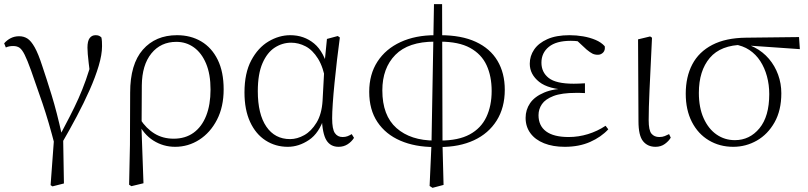

<svg xmlns="http://www.w3.org/2000/svg" viewBox="-20 -691 3882 922"><path d="M223 198 242 -60 244 10Q214 -107 184 -195Q154 -283 129 -353Q111 -403 98.5 -428Q86 -453 74 -461.5Q62 -470 43 -470Q23 -470 8 -463L0 -483Q14 -499 32 -508Q50 -517 72 -517Q94 -517 111.5 -506Q129 -495 146.5 -464Q164 -433 183 -374Q203 -315 228 -234Q253 -153 277 -44L283 -43L287 190L232 204ZM278 -5 262 -30Q291 -85 314.5 -130.5Q338 -176 357 -218.5Q376 -261 392.5 -307.5Q409 -354 424 -410L415 -315Q409 -361 406 -387.5Q403 -414 401.5 -431Q400 -448 400 -462Q400 -494 410.5 -508Q421 -522 439 -522Q450 -522 456 -519Q462 -516 467 -511Q469 -501 469.5 -491Q470 -481 470 -469Q470 -429 454 -375Q438 -321 410.5 -259Q383 -197 348.5 -132Q314 -67 278 -5Z M600 196 604 5 605 -246Q605 -383 666 -452.5Q727 -522 830 -522Q896 -522 946.5 -492Q997 -462 1025.5 -404Q1054 -346 1054 -262Q1054 -178 1022 -116Q990 -54 937 -20Q884 14 821 14Q764 14 716.5 -16Q669 -46 643 -103H640L653 -119Q682 -74 722 -49.5Q762 -25 814 -25Q870 -25 909.5 -53.5Q949 -82 970 -135Q991 -188 991 -261Q991 -335 969.5 -386Q948 -437 911 -463.5Q874 -490 827 -490Q752 -490 707 -434.5Q662 -379 661 -281L660 -97L659 -89L669 189L611 203Z M1362 14Q1303 14 1255.5 -16.5Q1208 -47 1181 -105.5Q1154 -164 1154 -247Q1154 -340 1186.5 -401Q1219 -462 1269.5 -492Q1320 -522 1374 -522Q1440 -522 1488.5 -482Q1537 -442 1559 -349H1567L1545 -296Q1533 -368 1507 -409.5Q1481 -451 1447.5 -468.5Q1414 -486 1378 -486Q1336 -486 1299.5 -462.5Q1263 -439 1240.5 -387.5Q1218 -336 1218 -253Q1218 -143 1259 -83Q1300 -23 1373 -23Q1407 -23 1441 -42Q1475 -61 1500 -102Q1525 -143 1529 -207L1539 -393L1550 -504L1602 -518L1612 -511Q1605 -461 1598.5 -404.5Q1592 -348 1586.5 -293.5Q1581 -239 1578 -194.5Q1575 -150 1575 -123Q1575 -71 1588 -52Q1601 -33 1625 -33Q1639 -33 1649 -37Q1659 -41 1669 -47L1680 -29Q1668 -10 1649 2Q1630 14 1606 14Q1567 14 1547.5 -17.5Q1528 -49 1525 -128H1537Q1513 -52 1464 -19Q1415 14 1362 14Z M2043 202 2052 1 2064 -671H2103L2105 3L2110 197L2057 211ZM2066 15Q1973 15 1902.5 -15.5Q1832 -46 1792.5 -105Q1753 -164 1753 -250Q1753 -334 1792.5 -395Q1832 -456 1903.5 -489Q1975 -522 2070 -522L2067 -491Q1941 -491 1878.5 -427.5Q1816 -364 1816 -257Q1816 -136 1884 -76Q1952 -16 2068 -16ZM2092 15 2093 -16Q2181 -16 2235.5 -45.5Q2290 -75 2315.5 -129Q2341 -183 2341 -254Q2341 -325 2316.5 -378Q2292 -431 2237.5 -461Q2183 -491 2092 -491L2094 -522Q2196 -522 2265 -490Q2334 -458 2369 -399Q2404 -340 2404 -260Q2404 -174 2365 -112Q2326 -50 2256 -17.5Q2186 15 2092 15Z M2692 14Q2635 14 2592.5 -3Q2550 -20 2527 -51.5Q2504 -83 2504 -125Q2504 -164 2525.5 -195.5Q2547 -227 2593 -246.5Q2639 -266 2712 -267V-259Q2614 -262 2569 -298Q2524 -334 2524 -385Q2524 -422 2545 -453Q2566 -484 2608.5 -503Q2651 -522 2715 -522Q2748 -522 2780 -516.5Q2812 -511 2839.5 -499.5Q2867 -488 2884 -469Q2887 -450 2876.5 -439Q2866 -428 2851 -428Q2836 -428 2825 -433.5Q2814 -439 2797 -453L2742 -504L2796 -502L2800 -485Q2775 -490 2758 -492.5Q2741 -495 2721 -495Q2651 -495 2615.5 -466Q2580 -437 2580 -390Q2580 -344 2615 -316.5Q2650 -289 2735 -289Q2746 -289 2758.5 -289.5Q2771 -290 2789 -291V-244Q2771 -245 2762.5 -245Q2754 -245 2746 -245Q2677 -245 2638 -230Q2599 -215 2582.5 -191Q2566 -167 2566 -138Q2566 -87 2602.5 -60Q2639 -33 2711 -33Q2758 -33 2803.5 -47Q2849 -61 2888 -87L2901 -70Q2867 -33 2814 -9.5Q2761 14 2692 14Z M3128 14Q3090 14 3068 -13Q3046 -40 3046 -109L3044 -502L3102 -516L3111 -510Q3107 -424 3104 -362.5Q3101 -301 3099 -256.5Q3097 -212 3096 -178Q3095 -144 3095 -114Q3095 -65 3108.5 -49Q3122 -33 3146 -33Q3161 -33 3172 -37.5Q3183 -42 3193 -47L3201 -30Q3192 -14 3173 0Q3154 14 3128 14Z M3501 14Q3436 14 3384 -17Q3332 -48 3302.5 -105.5Q3273 -163 3273 -241Q3273 -322 3304.5 -382Q3336 -442 3400.5 -475.5Q3465 -509 3562 -510L3817 -513L3821 -455L3563 -473L3550 -476Q3441 -475 3388.5 -413Q3336 -351 3336 -245Q3336 -174 3359 -123Q3382 -72 3421 -45Q3460 -18 3509 -18Q3580 -18 3627 -75Q3674 -132 3674 -239Q3674 -284 3663 -324.5Q3652 -365 3631 -397.5Q3610 -430 3578.5 -451Q3547 -472 3505 -478L3515 -487Q3564 -484 3604 -463Q3644 -442 3672.5 -408.5Q3701 -375 3716.5 -332.5Q3732 -290 3732 -243Q3732 -161 3699.5 -103.5Q3667 -46 3614.5 -16Q3562 14 3501 14Z"/></svg>

Font: Noto Serif HK
Style: Regular
Weight: 200
Designer: Ryoko NISHIZUKA 西塚涼子 (kana & ideographs); Frank Grießhammer (Latin, Greek & Cyrillic); Wenlong ZHANG 张文龙 (bopomofo); San
Foundry: Adobe
Version: Version 2.001;hotconv 1.1.0;makeotfexe 2.6.0